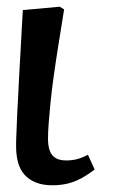

<svg xmlns="http://www.w3.org/2000/svg" viewBox="-20 -538 340 572"><path d="M136 14Q107 14 86.5 5.5Q66 -3 53 -17.5Q40 -32 34 -53.5Q28 -75 28 -100Q28 -106 28 -113.5Q28 -121 28.5 -131Q29 -141 29.5 -153.5Q30 -166 30.5 -180.5Q31 -195 32 -212.5Q33 -230 34 -249.5Q35 -269 36 -291Q37 -313 38.5 -338Q40 -363 41.5 -390Q43 -417 44.5 -446.5Q46 -476 48 -508L158 -518L171 -510Q162 -454 154 -404Q146 -354 140 -311Q134 -268 130.5 -232.5Q127 -197 125 -170.5Q123 -144 123 -125Q123 -103 128.5 -88.5Q134 -74 146 -67Q158 -60 177 -60Q195 -60 210 -64Q225 -68 242 -77L262 -33Q241 -17 221.5 -6.5Q202 4 181 9Q160 14 136 14Z"/></svg>

Font: Literata Medium
Style: Italic
Weight: 500
Italic angle: -2°
Designer: Latin by Veronika Burian and Jose Scaglione. Greek by Irene Vlachou. Cyrillic by Vera Evstafieva
Foundry: TypeTogether
Version: Version 3.103;gftools[0.9.29]